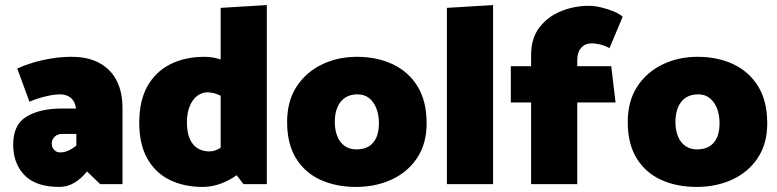

<svg xmlns="http://www.w3.org/2000/svg" viewBox="-20 -726 3065 757"><path d="M184 -159Q184 -176 195.5 -187Q207 -198 225 -198H281V-152Q265 -139 249 -132Q233 -125 217 -125Q208 -125 200.5 -129.5Q193 -134 188.5 -141.5Q184 -149 184 -159ZM96 -325Q124 -337 158 -345.5Q192 -354 217 -354Q240 -354 257 -342Q274 -330 279 -303L280 -298H222Q138 -298 85 -266.5Q32 -235 32 -156Q32 -81 77 -35Q122 11 214 11Q245 11 272.5 -5Q300 -21 323 -50L375 0H463V-300Q463 -362 440.5 -407Q418 -452 373 -477Q328 -502 262 -502Q222 -502 182.5 -495.5Q143 -489 108.5 -478.5Q74 -468 48 -456Z M850 -117 940 0H1032V-706L850 -695ZM909 -195Q880 -165 855 -147Q830 -129 806 -129Q778 -129 758 -142Q738 -155 727.5 -180.5Q717 -206 717 -243Q717 -281 728 -307.5Q739 -334 757.5 -348Q776 -362 798 -362Q824 -362 852 -347.5Q880 -333 909 -306L960 -413Q932 -445 903.5 -464.5Q875 -484 845.5 -493Q816 -502 786 -502Q710 -502 652 -473Q594 -444 561.5 -386.5Q529 -329 529 -242Q529 -156 561.5 -99.5Q594 -43 650.5 -16Q707 11 778 11Q816 11 850.5 -2Q885 -15 913.5 -35.5Q942 -56 960 -78Z M1383 11Q1305 11 1243.5 -17Q1182 -45 1147 -102Q1112 -159 1112 -245Q1112 -327 1149 -384Q1186 -441 1248.5 -471.5Q1311 -502 1387 -502Q1467 -502 1529 -472.5Q1591 -443 1626.5 -385Q1662 -327 1662 -240Q1662 -159 1624.5 -103Q1587 -47 1524 -18Q1461 11 1383 11ZM1385 -137Q1414 -137 1433.5 -148.5Q1453 -160 1463.5 -183Q1474 -206 1474 -240Q1474 -273 1464 -298.5Q1454 -324 1435.5 -339Q1417 -354 1389 -354Q1361 -354 1341 -341Q1321 -328 1310.5 -303.5Q1300 -279 1300 -245Q1300 -213 1310 -188.5Q1320 -164 1339 -150.5Q1358 -137 1385 -137Z M1924 0V-706L1742 -695V0Z M1994 -322H2074V0H2256V-322H2407L2390 -465H2256V-490Q2256 -520 2271.5 -537.5Q2287 -555 2313 -555Q2328 -555 2347 -550.5Q2366 -546 2383 -536L2435 -660Q2423 -671 2400.5 -680.5Q2378 -690 2351.5 -696.5Q2325 -703 2301 -703Q2243 -703 2191 -681.5Q2139 -660 2106.5 -617.5Q2074 -575 2074 -510V-465H1994Z M2726 11Q2648 11 2586.5 -17Q2525 -45 2490 -102Q2455 -159 2455 -245Q2455 -327 2492 -384Q2529 -441 2591.5 -471.5Q2654 -502 2730 -502Q2810 -502 2872 -472.5Q2934 -443 2969.5 -385Q3005 -327 3005 -240Q3005 -159 2967.5 -103Q2930 -47 2867 -18Q2804 11 2726 11ZM2728 -137Q2757 -137 2776.5 -148.5Q2796 -160 2806.5 -183Q2817 -206 2817 -240Q2817 -273 2807 -298.5Q2797 -324 2778.5 -339Q2760 -354 2732 -354Q2704 -354 2684 -341Q2664 -328 2653.5 -303.5Q2643 -279 2643 -245Q2643 -213 2653 -188.5Q2663 -164 2682 -150.5Q2701 -137 2728 -137Z"/></svg>

Font: Catamaran Black
Style: Regular
Weight: 900
Designer: Pria Ravichandran
Version: Version 2.000